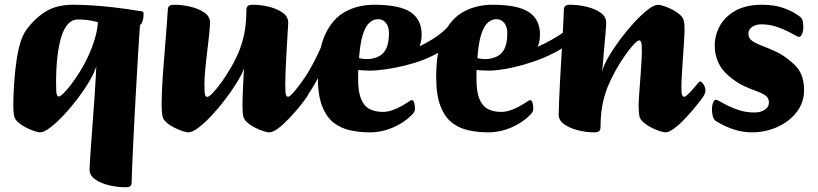

<svg xmlns="http://www.w3.org/2000/svg" viewBox="-20 -544 3442 808"><path d="M507.8 244Q474.9 244 439.6 235.8Q404.3 227.7 380.5 210.8Q356.8 194 356.8 169.1Q356.8 161.7 358.8 131.1Q360.8 100.4 363.8 56Q366.8 11.6 370.8 -38.4Q374.8 -88.3 377.8 -135.2Q380.8 -182.1 382.9 -217.2Q385 -252.2 385.3 -265.9Q378.4 -240.2 357.5 -204.5Q336.5 -168.7 308 -130.8Q279.4 -92.8 248.7 -60.1Q218 -27.4 191.4 -7.2Q164.8 13 148 13Q141.8 13 125.6 8Q109.4 3 90.5 -6.7Q71.5 -16.3 56.7 -29Q41.9 -41.7 39.1 -57Q35.9 -76.3 35.9 -100.8Q35.9 -113.2 36.9 -142.5Q37.9 -171.8 40.8 -209.8Q43.6 -247.8 49.3 -287.8Q54.9 -327.8 64.9 -361.9Q74.9 -396 89.9 -417Q125.4 -466.2 171.6 -495.1Q217.9 -524 287.5 -524Q321.4 -524 362.8 -521.6Q404.1 -519.3 456.9 -513.3Q509.7 -507.3 577.9 -496Q581.2 -495.2 582.7 -493.5Q584.2 -491.7 584.2 -484Q584.2 -465.7 579.1 -452.6Q573.9 -439.6 569.2 -439.6Q568.9 -433.8 566.4 -399.8Q563.9 -365.8 560.9 -312.9Q557.9 -260 554.2 -196.6Q550.4 -133.2 547 -67.8Q543.7 -2.4 540.8 56.4Q537.9 115.3 536 158.8Q534.1 202.3 534.1 221.9Q534.1 233.4 529.1 238.7Q524.1 244 507.8 244ZM228.2 -137.9Q233.2 -137.9 246.5 -150.6Q259.8 -163.3 277.5 -186.2Q295.2 -209.1 314.2 -239.2Q333.2 -269.2 349.8 -304.5Q366.5 -339.8 378 -377.1Q389.6 -414.4 392 -450.9Q367 -457.6 345.8 -459.9Q324.6 -462.1 307.7 -462.1Q261.5 -462.1 238.8 -391.1Q216 -320.1 216 -193.2Q216 -155.4 218.7 -146.7Q221.5 -137.9 228.2 -137.9Z M772.4 13Q766.1 13 749.5 8Q733 3 713.9 -6.7Q694.8 -16.3 680.4 -29Q665.9 -41.7 663.2 -57Q661.9 -66.5 661.1 -77Q660.2 -87.5 660.2 -100Q660.2 -133.9 662.4 -179Q664.7 -224 668.7 -273.3Q672.7 -322.6 676.3 -368.3Q679.9 -414 682.6 -449.4Q685.3 -484.7 686.1 -501.6Q686.1 -513.2 691.9 -518.6Q697.6 -524 713.2 -524Q746.9 -524 781.8 -515.7Q816.7 -507.4 840.4 -490.8Q864.2 -474.3 863.9 -448.7Q863.7 -432.9 860.2 -399Q856.7 -365 851.8 -325Q846.8 -285 843.5 -248.9Q840.3 -212.9 840.3 -191.7Q840.3 -153.9 842.9 -145.1Q845.6 -136.2 852.5 -136.2Q859.3 -136.2 875.1 -152.5Q890.9 -168.8 911.3 -196.8Q931.7 -224.9 952.2 -260.2Q972.7 -295.6 987.8 -333Q1004.7 -378.2 1010.8 -417.5Q1016.8 -456.8 1016.8 -501.4Q1016.8 -513.2 1022.6 -518.6Q1028.4 -524 1044.2 -524Q1077.6 -524 1111.7 -515.7Q1145.7 -507.4 1169.3 -490.8Q1192.9 -474.3 1192.9 -448.7Q1192.9 -445.9 1191.7 -425.3Q1190.5 -404.8 1188.6 -373.4Q1186.7 -342 1184.9 -307.7Q1183 -273.5 1181.7 -242.5Q1180.5 -211.6 1180.5 -192.5Q1180.5 -154.7 1183.1 -145.8Q1185.7 -136.9 1192.7 -136.9Q1196.7 -136.9 1204.1 -143.6Q1211.6 -150.3 1220.2 -159.6Q1228.9 -168.9 1236.5 -178.1Q1244 -187.2 1248.2 -191.9Q1252.5 -197 1254.4 -199Q1256.3 -201 1259 -201Q1265.8 -201 1273.6 -188.8Q1281.3 -176.7 1281.3 -162.9Q1281.3 -156.9 1278.9 -150.6Q1276.6 -144.3 1272.3 -137.8Q1264.1 -124.8 1244.3 -100.1Q1224.6 -75.3 1199.9 -49Q1175.3 -22.8 1152.2 -4.9Q1129 13 1112.3 13Q1105.8 13 1089.2 8Q1072.6 3 1053.6 -6.7Q1034.5 -16.3 1020.2 -29Q1005.9 -41.7 1003.1 -57Q1001.9 -66.5 1001.1 -77Q1000.4 -87.5 1000.4 -100Q1000.4 -114.5 1001 -134.7Q1001.6 -155 1002.7 -177.1Q1003.9 -199.2 1004.8 -220Q1005.8 -240.7 1007.1 -256Q998.2 -231.2 976.7 -196.5Q955.3 -161.9 927.6 -125.5Q899.9 -89.1 870.4 -57.5Q840.8 -25.9 814.9 -6.5Q789.1 13 772.4 13Z M1191.9 -43.8Q1188.6 -40.5 1183.6 -48.4Q1178.6 -56.3 1175.5 -70.1Q1172.4 -83.9 1172.5 -96.5Q1172.6 -109.2 1178.7 -115.3Q1213.4 -150.7 1240 -186Q1266.7 -221.3 1285.9 -255.3Q1305.1 -289.3 1319.4 -320.2Q1333.6 -351.1 1343.6 -376.1Q1348.9 -387.4 1352.9 -380.8Q1356.9 -374.2 1359.4 -361.7Q1361.9 -349.2 1361.1 -340.2Q1356.5 -305.2 1340.6 -265.2Q1324.8 -225.3 1301.3 -185.2Q1277.7 -145.2 1249.4 -109Q1221.2 -72.8 1191.9 -43.8Z M1537.6 13Q1495.4 13 1455.9 4.9Q1416.5 -3.2 1385.4 -26.6Q1354.4 -50.1 1336 -96.6Q1317.6 -143.1 1317.6 -219.7Q1317.6 -331.5 1348.2 -398.2Q1378.8 -465 1432.5 -494.5Q1486.1 -524 1555 -524Q1660.7 -524 1707.5 -493.1Q1754.4 -462.3 1754.4 -397.9Q1754.4 -358.4 1735.3 -329.5Q1716.1 -300.6 1683.7 -282.5Q1651.3 -264.3 1613.3 -255.6Q1575.2 -246.8 1536.7 -246.8Q1523.8 -246.8 1511.2 -247.7Q1498.5 -248.5 1487.6 -249.5Q1487.3 -242.3 1487.2 -231.8Q1487.1 -221.4 1487.1 -211.9Q1487.1 -158.7 1499.1 -128.5Q1511.1 -98.4 1534.4 -85.7Q1557.7 -73.1 1591.4 -73.1Q1609.6 -73.1 1628.5 -79.4Q1647.5 -85.7 1664.4 -94.8Q1681.4 -103.9 1692.9 -111.4Q1701.4 -117.4 1705.9 -120Q1710.4 -122.6 1713.4 -122.6Q1719.9 -122.6 1723.1 -111.5Q1726.2 -100.4 1726.2 -85.3Q1726.2 -81.3 1723.7 -74.9Q1721.2 -68.5 1713.2 -60.5Q1680.4 -27.2 1633.2 -7.1Q1586.1 13 1537.6 13ZM1491 -299.8Q1493.5 -298.3 1505.4 -296.6Q1517.3 -294.9 1533.9 -295.6Q1557 -297.9 1576 -307.8Q1594.9 -317.6 1605.9 -340.7Q1616.9 -363.9 1616.9 -404.7Q1616.9 -430.9 1604.4 -447.1Q1592 -463.3 1570.7 -463.3Q1552.2 -463.3 1535.6 -449.3Q1518.9 -435.3 1507.3 -399.8Q1495.7 -364.3 1491 -299.8Z M1590.4 -250.6Q1582.8 -249.8 1583.9 -261.8Q1584.9 -273.9 1593.3 -287.9Q1601.7 -301.9 1616 -305Q1649.3 -311.8 1682.1 -323Q1715 -334.3 1744.8 -348.7Q1774.5 -363.1 1799.6 -378.7Q1824.6 -394.4 1842.5 -409.7Q1860.5 -425.1 1869.7 -438.6Q1873.7 -444.9 1879 -436.7Q1884.3 -428.6 1887.5 -413.6Q1890.8 -398.7 1890 -384.3Q1889.1 -370 1880.4 -362.7Q1847.9 -332.9 1806.7 -312.4Q1765.5 -291.8 1723.9 -279.2Q1682.3 -266.6 1646.9 -260Q1611.6 -253.3 1590.4 -250.6Z M2035.6 13Q1993.4 13 1953.9 4.9Q1914.5 -3.2 1883.4 -26.6Q1852.4 -50.1 1834 -96.6Q1815.6 -143.1 1815.6 -219.7Q1815.6 -331.5 1846.2 -398.2Q1876.8 -465 1930.5 -494.5Q1984.1 -524 2053 -524Q2158.7 -524 2205.5 -493.1Q2252.4 -462.3 2252.4 -397.9Q2252.4 -358.4 2233.3 -329.5Q2214.1 -300.6 2181.7 -282.5Q2149.3 -264.3 2111.3 -255.6Q2073.2 -246.8 2034.7 -246.8Q2021.8 -246.8 2009.2 -247.7Q1996.5 -248.5 1985.6 -249.5Q1985.3 -242.3 1985.2 -231.8Q1985.1 -221.4 1985.1 -211.9Q1985.1 -158.7 1997.1 -128.5Q2009.1 -98.4 2032.4 -85.7Q2055.7 -73.1 2089.4 -73.1Q2107.6 -73.1 2126.5 -79.4Q2145.5 -85.7 2162.4 -94.8Q2179.4 -103.9 2190.9 -111.4Q2199.4 -117.4 2203.9 -120Q2208.4 -122.6 2211.4 -122.6Q2217.9 -122.6 2221.1 -111.5Q2224.2 -100.4 2224.2 -85.3Q2224.2 -81.3 2221.7 -74.9Q2219.2 -68.5 2211.2 -60.5Q2178.4 -27.2 2131.2 -7.1Q2084.1 13 2035.6 13ZM1989 -299.8Q1991.5 -298.3 2003.4 -296.6Q2015.3 -294.9 2031.9 -295.6Q2055 -297.9 2074 -307.8Q2092.9 -317.6 2103.9 -340.7Q2114.9 -363.9 2114.9 -404.7Q2114.9 -430.9 2102.4 -447.1Q2090 -463.3 2068.7 -463.3Q2050.2 -463.3 2033.6 -449.3Q2016.9 -435.3 2005.3 -399.8Q1993.7 -364.3 1989 -299.8Z M2083.8 -250.6Q2075.8 -249.6 2078.1 -261.7Q2080.4 -273.9 2091.3 -287.5Q2102.2 -301.2 2119.2 -305Q2148 -311.8 2179.9 -322.7Q2211.7 -333.6 2243 -347.3Q2274.3 -361.1 2303.2 -377.5Q2332.2 -393.8 2355.9 -411.1Q2379.6 -428.4 2394.6 -446.2Q2403.4 -453.2 2406.2 -445.3Q2409.1 -437.4 2407.8 -423Q2406.4 -408.6 2402 -394.9Q2397.5 -381.3 2391.5 -375.8Q2358.5 -345.7 2314.5 -322.9Q2270.5 -300.1 2225.4 -284.8Q2180.3 -269.6 2142.7 -261.1Q2105.1 -252.6 2083.8 -250.6Z M2479.9 13Q2447.5 13 2412.7 4.3Q2377.9 -4.3 2354.5 -20.9Q2331.1 -37.5 2331.1 -62.3Q2331.1 -80.7 2332.8 -117Q2334.4 -153.3 2336.6 -199.6Q2338.9 -245.8 2342 -294.5Q2345.1 -343.2 2347.4 -386.4Q2349.6 -429.6 2351.2 -460.4Q2352.9 -491.3 2352.9 -501.6Q2352.9 -513.2 2358.5 -518.6Q2364.2 -524 2379.7 -524Q2413.4 -524 2448.3 -515.7Q2483.2 -507.4 2507.1 -490.8Q2531 -474.3 2531 -448.7Q2531 -443.7 2530.2 -429.9Q2529.5 -416.2 2527.6 -397.2Q2525.7 -378.2 2523.9 -356.2Q2522 -334.2 2520.1 -312.9Q2518.3 -291.5 2516.8 -272.9Q2515.3 -254.3 2513.8 -242.2Q2519.7 -267.8 2540.4 -303.6Q2561 -339.4 2589.6 -377.8Q2618.2 -416.2 2648.9 -449.5Q2679.6 -482.8 2706.3 -503.4Q2733 -524 2749.5 -524Q2755.8 -524 2772.4 -519Q2788.9 -514 2807.9 -504.4Q2826.8 -494.9 2841.1 -482.2Q2855.5 -469.6 2858.2 -454Q2860.2 -444.7 2860.5 -434.1Q2860.7 -423.5 2860.7 -411Q2860.7 -400.9 2858.7 -370.1Q2856.7 -339.4 2854.1 -301.1Q2851.5 -262.9 2849.5 -228.8Q2847.5 -194.8 2847.5 -177.4Q2847.5 -153.2 2850.3 -145.1Q2853 -136.9 2860 -136.9Q2864 -136.9 2871.4 -143.6Q2878.8 -150.3 2887.5 -159.6Q2896.2 -168.9 2903.7 -178.1Q2911.3 -187.2 2915.5 -191.9Q2921.3 -198.5 2922.4 -199.7Q2923.5 -201 2926.3 -201Q2933.1 -201 2940.8 -188.8Q2948.6 -176.7 2948.6 -162.9Q2948.6 -156.9 2946.2 -150.6Q2943.8 -144.3 2939.6 -137.8Q2931.3 -124.8 2911.2 -100.1Q2891.1 -75.3 2866.8 -49Q2842.6 -22.8 2819.1 -4.9Q2795.6 13 2780.3 13Q2774 13 2757.5 8Q2740.9 3 2721.8 -6.7Q2702.8 -16.3 2688 -29Q2673.1 -41.7 2670.4 -57Q2669.1 -66.5 2668.3 -77Q2667.4 -87.5 2667.4 -100Q2667.4 -107.2 2668.6 -128.9Q2669.9 -150.7 2672.2 -179.7Q2674.6 -208.7 2676.5 -237.3Q2678.3 -265.8 2679.7 -288.1Q2681.1 -310.4 2681.1 -318.5Q2681.3 -356.3 2678.6 -365.2Q2675.8 -374.1 2669.1 -374.1Q2662.9 -374.1 2647.2 -357.3Q2631.5 -340.5 2611.5 -312.4Q2591.5 -284.4 2571.7 -249.2Q2551.9 -213.9 2537 -178Q2519.6 -131.8 2513.5 -92.8Q2507.3 -53.9 2507.3 -9.4Q2507.3 2.2 2501.8 7.6Q2496.2 13 2479.9 13Z M3144.7 13Q3106.6 13 3069 1Q3031.4 -11 2997.6 -31.7Q2982.7 -39.7 2979.3 -56.2Q2976 -72.7 2976 -83.2Q2976 -98.7 2980.7 -111.5Q2985.5 -124.2 2992.5 -124.2Q2997.7 -124.2 3011.8 -116Q3025.8 -107.7 3047 -97.4Q3068.1 -87 3095.6 -78.8Q3123.2 -70.6 3156.9 -70.6Q3171.1 -70.6 3184.7 -75.3Q3198.2 -80 3207 -89.6Q3215.9 -99.1 3215.9 -112.8Q3215.9 -131.7 3201.6 -141.9Q3187.3 -152.1 3163.5 -160.5Q3139.6 -168.8 3110.8 -182.2Q3082 -195.6 3052.2 -220.1Q3019.1 -246.1 3003.5 -279.7Q2987.8 -313.3 2987.8 -352.2Q2987.8 -395.1 3009.1 -434.4Q3030.4 -473.7 3074.7 -498.9Q3119.1 -524 3187.7 -524Q3237.8 -524 3276.9 -510.4Q3315.9 -496.7 3341.7 -477.3Q3356.2 -468 3358.4 -454.5Q3360.5 -441.1 3360.5 -429.8Q3360.5 -413 3355.3 -400.9Q3350 -388.8 3342.3 -388.8Q3337.5 -388.8 3323.6 -396.9Q3309.7 -405 3288.5 -415.2Q3267.3 -425.5 3240.6 -433.6Q3213.8 -441.7 3182.3 -441.7Q3169.8 -441.7 3157.6 -437.2Q3145.4 -432.7 3137.5 -423.9Q3129.7 -415.1 3129.7 -401Q3129.7 -382.7 3146 -371.6Q3162.3 -360.5 3188.3 -350.8Q3214.2 -341.1 3245.6 -326.5Q3276.9 -311.9 3307.6 -285.8Q3339.5 -260.4 3351.6 -231.6Q3363.8 -202.9 3363.8 -165.4Q3363.8 -111.9 3332 -71.5Q3300.2 -31 3250 -9Q3199.8 13 3144.7 13Z"/></svg>

Font: Briem Hand Thin
Style: Regular
Weight: 100
Designer: Gunnlaugur SE Briem, Eben Sorkin
Foundry: Sorkin Type Co.
Version: Version 1.003